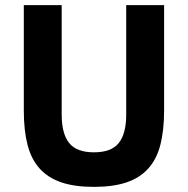

<svg xmlns="http://www.w3.org/2000/svg" viewBox="-20 -718 734 750"><path d="M221 -698V-270Q221 -196 250 -159.5Q279 -123 347 -123Q415 -123 444 -159.5Q473 -196 473 -270V-698H621V-286Q621 -209 606.5 -152.5Q592 -96 559 -59.5Q526 -23 474 -5.5Q422 12 347 12Q272 12 220 -5.5Q168 -23 135 -59.5Q102 -96 87.5 -152.5Q73 -209 73 -286V-698Z"/></svg>

Font: IBM Plex Sans Hebrew
Style: Bold
Weight: 700
Designer: Mike Abbink, Paul van der Laan, Pieter van Rosmalen, Yanek Iontef
Foundry: Bold Monday
Version: Version 1.2